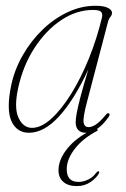

<svg xmlns="http://www.w3.org/2000/svg" viewBox="-20 -453 438 666"><path d="M281 -96.5Q267.5 -45 270 -28.5Q272.5 -12 287.5 -12Q298.5 -12 312.2 -20.8Q326 -29.5 346.5 -54Q352.5 -62.5 358.5 -59.5Q362.5 -56 357 -47.5Q337 -19.5 317 -6L319 0Q269 25.5 240.2 62.2Q211.5 99 211.5 133.5Q211 178 252.5 178Q269 178 286 169.8Q303 161.5 313.5 146.5Q318 141 321.5 141Q325.5 142 323.5 147.5Q316 163 295 177.8Q274 192.5 246.5 192.5Q216 192.5 199.2 177.5Q182.5 162.5 183 136.5Q183 103.5 208.8 68.5Q234.5 33.5 280.5 7.5Q279 7.5 277 7.5Q261.5 7.5 252 -1.5Q242.5 -10.5 242.5 -29Q242.5 -40.5 246.2 -61.2Q250 -82 259.5 -118.2Q269 -154.5 286.5 -212.5Q238.5 -108.5 186 -50.5Q133.5 7.5 80.5 7.5Q38.5 7.5 20 -32.2Q1.5 -72 18.5 -155.5Q30 -211 58.8 -261.2Q87.5 -311.5 127.5 -350Q167.5 -388.5 214.8 -410.8Q262 -433 311 -433Q339.5 -433 354 -425.8Q368.5 -418.5 368.5 -408.5Q368.5 -401 363 -394.5Q357.5 -388 355.5 -380.5ZM43 -147.5Q28 -79.5 44.2 -44.5Q60.5 -9.5 91 -9.5Q123 -9.5 158.2 -41.5Q193.5 -73.5 227.2 -128Q261 -182.5 288.8 -251.2Q316.5 -320 334 -393.5Q336.5 -406.5 330 -412.5Q323.5 -418.5 302.5 -418.5Q245.5 -418.5 192.8 -383.5Q140 -348.5 100 -287.2Q60 -226 43 -147.5Z"/></svg>

Font: Fraunces 144pt S050 Thin
Style: Italic
Weight: 100
Italic angle: -16°
Version: Version 1.000; ttfautohint (v1.8.3)